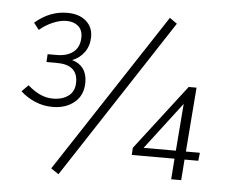

<svg xmlns="http://www.w3.org/2000/svg" viewBox="-53 -794 1026 877"><g transform="rotate(5 460.0 -356.0)"><path d="M332 -407Q332 -348 292.5 -315Q253 -282 192 -282Q150 -282 112 -298Q74 -314 45 -341L75 -371Q132 -320 190 -320Q234 -320 262 -341Q290 -362 290 -404Q290 -484 194 -484H147L149 -520H190Q240 -520 268 -543.5Q296 -567 296 -612Q296 -644 275.5 -661.5Q255 -679 222 -679Q194 -679 160.5 -665Q127 -651 99 -627L75 -658Q142 -716 222 -716Q277 -716 308.5 -688.5Q340 -661 340 -618Q340 -575 318.5 -545.5Q297 -516 263 -503Q296 -494 314 -469.5Q332 -445 332 -407ZM211 -2 691 -734 725 -710 246 22ZM877 -95H814L807 0H761L768 -95H572L574 -128L804 -427H840L817 -132H881ZM771 -132 788 -348 623 -132Z"/></g></svg>

Font: Muli ExtraLight
Style: Italic
Weight: 275
Italic angle: -4.541°
Designer: Vernon Adams
Foundry: Vernon Adams
Version: Version 2.001